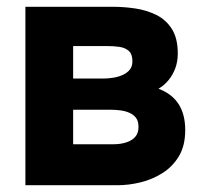

<svg xmlns="http://www.w3.org/2000/svg" viewBox="-20 -547 605 567"><path d="M55 0V-527H312Q346 -527 379.5 -522Q413 -517 441.5 -503Q470 -489 487.5 -461.5Q505 -434 505 -389Q505 -365 497.5 -345Q490 -325 477 -309.5Q464 -294 448 -285Q488 -270 507.5 -239.5Q527 -209 527 -163Q527 -117 508.5 -86Q490 -55 460 -36Q430 -17 395 -8.5Q360 0 327 0ZM196 -121H315Q336 -121 353 -126.5Q370 -132 379.5 -143Q389 -154 389 -172Q389 -189 382 -198.5Q375 -208 363 -213.5Q351 -219 336 -221Q321 -223 304 -223H196ZM196 -315H284Q299 -315 314.5 -317.5Q330 -320 343 -326Q356 -332 363.5 -341.5Q371 -351 371 -366Q371 -387 360.5 -396.5Q350 -406 333 -408.5Q316 -411 297 -411H196Z"/></svg>

Font: Onest
Style: Bold
Weight: 700
Designer: Dmitri Voloshin, Andrey Kudryavtsev
Foundry: Dmitri Voloshin, Andrey Kudryavtsev
Version: Version 1.000;gftools[0.9.33]